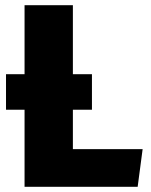

<svg xmlns="http://www.w3.org/2000/svg" viewBox="-20 -715 578 735"><path d="M259 -144V-295H332V-431H259V-695H74V-431H3V-295H74V0H507L526 -144Z"/></svg>

Font: Fira Sans ExtraBold
Style: Regular
Weight: 800
Designer: bBox Type GmbH & Carrois Corporate GbR & Edenspiekermann AG
Foundry: bBox Type GmbH & Carrois Corporate GbR & Edenspiekermann AG
Version: Version 4.300;PS 004.300;hotconv 1.0.88;makeotf.lib2.5.64775